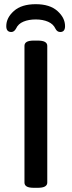

<svg xmlns="http://www.w3.org/2000/svg" viewBox="-20 -896 342 918"><path d="M143 2Q118 2 107.5 -4.5Q97 -11 97 -23V-677Q97 -689 107.5 -695.5Q118 -702 143 -702H159Q184 -702 195 -695.5Q206 -689 206 -677V-23Q206 -11 195 -4.5Q184 2 159 2ZM34 -743Q10 -743 10 -771Q10 -811 46.5 -843.5Q83 -876 151 -876Q218 -876 254.5 -843.5Q291 -811 291 -771Q291 -743 268 -743Q253 -743 245 -759Q235 -781 210 -792Q185 -803 151 -803Q117 -803 92 -792.5Q67 -782 57 -760Q48 -743 34 -743Z"/></svg>

Font: Asap Semi Expanded Medium
Style: Regular
Weight: 500
Width: 6
Designer: Pablo Cosgaya
Foundry: Omnibus-Type
Version: Version 3.001; ttfautohint (v1.8.4.7-5d5b)